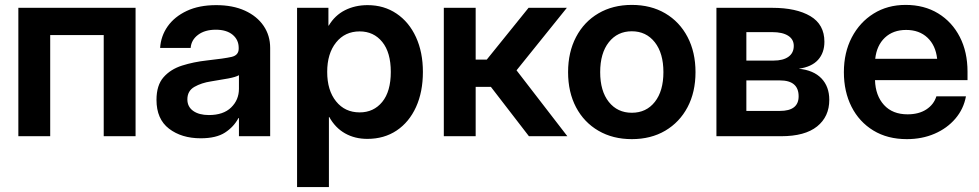

<svg xmlns="http://www.w3.org/2000/svg" viewBox="-20 -547 3933 771"><path d="M524.4 -515.6V0H396.5V-406.2H181.6V0H53.7V-515.6Z M786.1 8.3Q709 8.3 658.7 -30.3Q608.4 -68.8 608.4 -146Q608.4 -204.6 636.7 -236.8Q665 -269 711.2 -283.7Q757.3 -298.3 810.5 -304.2Q881.8 -312 910.2 -318.6Q938.5 -325.2 938.5 -351.6V-355Q938.5 -387.2 914.1 -407.5Q889.6 -427.7 846.7 -427.7Q802.7 -427.7 775.4 -407.2Q748 -386.7 745.6 -354.5H623Q626 -402.3 653.3 -441.2Q680.7 -480 730 -503.2Q779.3 -526.4 848.1 -526.4Q915 -526.4 963.6 -504.2Q1012.2 -481.9 1038.6 -443.1Q1064.9 -404.3 1064.9 -354.5V0H939.5V-72.8H937.5Q918.9 -37.6 883.5 -14.6Q848.1 8.3 786.1 8.3ZM818.8 -85Q877 -85 908.2 -115.5Q939.5 -146 939.5 -190.4V-245.1Q927.7 -237.8 896.5 -231.9Q865.2 -226.1 827.6 -220.2Q789.1 -214.4 760.7 -198.2Q732.4 -182.1 732.4 -147.9Q732.4 -118.2 755.9 -101.6Q779.3 -85 818.8 -85Z M1172.9 204.1V-515.6H1298.8V-444.3H1300.3Q1324.7 -485.4 1365.2 -505.9Q1405.8 -526.4 1456.1 -526.4Q1522 -526.4 1572.3 -492.4Q1622.6 -458.5 1650.4 -397.9Q1678.2 -337.4 1678.2 -258.3Q1678.2 -177.7 1650.6 -117.2Q1623 -56.6 1572.8 -22.9Q1522.5 10.7 1455.1 10.7Q1404.8 10.7 1365.5 -11.5Q1326.2 -33.7 1302.2 -77.1H1300.8V204.1ZM1424.3 -95.7Q1480.5 -95.7 1514.9 -137.7Q1549.3 -179.7 1549.3 -258.3Q1549.3 -336.4 1514.9 -378.7Q1480.5 -420.9 1424.3 -420.9Q1365.2 -420.9 1329.6 -376.5Q1293.9 -332 1293.9 -258.3Q1293.9 -184.1 1329.6 -139.9Q1365.2 -95.7 1424.3 -95.7Z M1762.2 0V-515.6H1890.1V-307.6H1934.6L2102.5 -515.6H2256.3L2054.2 -264.6L2258.3 0H2104L1951.2 -198.2H1890.1V0Z M2517.1 11.7Q2440.9 11.7 2383.1 -22Q2325.2 -55.7 2293.2 -116.2Q2261.2 -176.8 2261.2 -257.3Q2261.2 -337.4 2293.2 -398.4Q2325.2 -459.5 2383.1 -493.4Q2440.9 -527.3 2517.1 -527.3Q2593.8 -527.3 2651.4 -493.4Q2709 -459.5 2741 -398.4Q2772.9 -337.4 2772.9 -257.3Q2772.9 -177.2 2741 -116.7Q2709 -56.2 2651.4 -22.2Q2593.8 11.7 2517.1 11.7ZM2517.1 -94.2Q2575.2 -94.2 2609.6 -137.9Q2644 -181.6 2644 -257.3Q2644 -333.5 2609.4 -377.4Q2574.7 -421.4 2517.1 -421.4Q2459.5 -421.4 2424.8 -377.4Q2390.1 -333.5 2390.1 -257.3Q2390.1 -181.2 2424.8 -137.7Q2459.5 -94.2 2517.1 -94.2Z M2856.9 0V-515.6H3081.1Q3177.7 -515.6 3234.1 -482.2Q3290.5 -448.7 3290.5 -379.4Q3290.5 -335 3264.9 -306.6Q3239.3 -278.3 3187.5 -271Q3247.1 -265.1 3278.6 -232.2Q3310.1 -199.2 3310.1 -146Q3310.1 -78.6 3261.2 -39.3Q3212.4 0 3116.7 0ZM2977.1 -101.6H3111.8Q3187 -101.6 3187 -160.2Q3187 -224.1 3111.8 -224.1H2977.1ZM2977.1 -303.7H3085.9Q3125 -303.7 3146.2 -319.1Q3167.5 -334.5 3167.5 -362.8Q3167.5 -389.2 3144.8 -403.6Q3122.1 -418 3081.1 -418H2977.1Z M3621.6 11.7Q3543.9 11.7 3487.1 -22.9Q3430.2 -57.6 3399.4 -118.4Q3368.7 -179.2 3368.7 -257.3Q3368.7 -335.9 3400.4 -396.7Q3432.1 -457.5 3488 -492.4Q3543.9 -527.3 3616.7 -527.3Q3691.4 -527.3 3747.3 -493.2Q3803.2 -459 3834.2 -398.7Q3865.2 -338.4 3865.2 -259.3V-225.1H3493.7Q3495.6 -163.1 3529.8 -125.5Q3564 -87.9 3624.5 -87.9Q3669.9 -87.9 3700 -107.7Q3730 -127.4 3740.2 -160.2H3858.9Q3849.6 -109.4 3816.4 -70.6Q3783.2 -31.7 3732.9 -10Q3682.6 11.7 3621.6 11.7ZM3494.6 -311H3743.2Q3737.3 -364.7 3704.3 -395.8Q3671.4 -426.8 3618.7 -426.8Q3566.4 -426.8 3533.4 -395.8Q3500.5 -364.7 3494.6 -311Z"/></svg>

Font: Inter Display Semi Bold
Style: Regular
Weight: 600
Designer: Rasmus Andersson
Foundry: rsms
Version: Version 4.000;git-37864ae